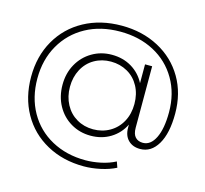

<svg xmlns="http://www.w3.org/2000/svg" viewBox="-116 -781 1173 1096"><g transform="rotate(15 470.5 -233.0)"><path d="M896 -242Q896 -126 857.5 -61Q819 4 754 4Q710 4 683.5 -22.5Q657 -49 657 -95V-114Q630 -59 578.5 -27.5Q527 4 461 4Q397 4 344.5 -27Q292 -58 262 -112.5Q232 -167 232 -236Q232 -304 262 -358Q292 -412 344.5 -443Q397 -474 461 -474Q527 -474 578 -443.5Q629 -413 657 -359V-470H699V-107Q699 -69 715.5 -51.5Q732 -34 760 -34Q806 -34 833 -89Q860 -144 860 -241Q860 -351 810.5 -436Q761 -521 673.5 -567.5Q586 -614 473 -614Q358 -614 270.5 -566Q183 -518 133.5 -431.5Q84 -345 84 -233.5Q84 -122 132.5 -35.5Q181 51 269 99Q357 147 469 147Q513 147 560 137Q607 127 645 107L657 141Q618 161 567 172Q516 183 469 183Q346 183 249.5 130Q153 77 100 -17.5Q47 -112 47 -233.5Q47 -355 101 -449.5Q155 -544 251.5 -596.5Q348 -649 473 -649Q595 -649 691.5 -597.5Q788 -546 842 -454Q896 -362 896 -242ZM466 -35Q520 -35 564 -60.5Q608 -86 632.5 -131.5Q657 -177 657 -235.5Q657 -294 632.5 -339.5Q608 -385 564 -410Q520 -435 466 -435Q412 -435 368.5 -410Q325 -385 300.5 -339Q276 -293 276 -235.5Q276 -178 300.5 -132Q325 -86 368.5 -60.5Q412 -35 466 -35Z"/></g></svg>

Font: Montserrat Ace
Style: Light
Weight: 300
Designer: Julieta Ulanovsky
Foundry: Julieta Ulanovsky
Version: Version 1